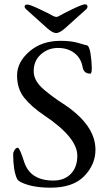

<svg xmlns="http://www.w3.org/2000/svg" viewBox="-20 -853 505 889"><path d="M94 -822Q94 -832 106 -832Q118 -832 162.5 -811Q207 -790 223.5 -780.5Q240 -771 250 -777Q274 -791 318 -812Q362 -833 373.5 -833Q385 -833 385 -822Q385 -815 379 -810L281 -722Q256 -700 240 -700Q224 -700 199 -722L101 -810Q94 -816 94 -822ZM92 -103Q120 -17 227 -17Q278 -17 308 -48Q338 -79 338 -132Q338 -216 186 -318Q125 -359 92 -400.5Q59 -442 59 -503.5Q59 -565 116 -614.5Q173 -664 260 -664Q310 -664 343 -654Q376 -644 379 -644Q393 -644 399 -606Q405 -565 405 -538.5Q405 -512 398 -512Q369 -512 363 -540Q356 -583 325 -607Q294 -631 248.5 -631Q203 -631 169.5 -601.5Q136 -572 136 -523Q136 -477 186 -436Q228 -401 269 -375Q422 -276 422 -160Q422 -91 370 -37.5Q318 16 214 16Q131 16 80 -8Q63 -16 59 -25Q41 -63 41 -140Q41 -148 47.5 -158.5Q54 -169 62.5 -169Q71 -169 92 -103Z"/></svg>

Font: EB Garamond
Style: Regular
Weight: 400
Version: Version 0.012